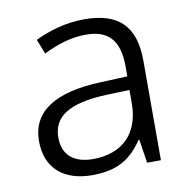

<svg xmlns="http://www.w3.org/2000/svg" viewBox="-67 -608 678 684"><g transform="rotate(-10 272.0 -266.0)"><path d="M280 -542C214 -542 151 -523 102 -499L123 -446C172 -470 222 -487 277 -487C354 -487 397 -450 397 -351V-315L302 -311C133 -305 47 -249 47 -142C47 -42 113 10 213 10C309 10 356 -25 397 -85H400L413 0H463V-360C463 -487 403 -542 280 -542ZM310 -263 396 -266V-216C395 -106 330 -46 226 -46C159 -46 117 -78 117 -142C117 -218 175 -257 310 -263Z"/></g></svg>

Font: Noto Sans Syriac Light
Style: Regular
Weight: 300
Designer: Patrick Giasson and the Monotype Design Team
Foundry: Monotype Imaging Inc.
Version: Version 3.000